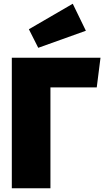

<svg xmlns="http://www.w3.org/2000/svg" viewBox="-20 -1004 556 1024"><path d="M438 -840 368 -984 134 -848 184 -749ZM516 -696H43V0H249V-538H496Z"/></svg>

Font: Fira Sans Heavy
Style: Regular
Weight: 900
Designer: bBox Type GmbH & Carrois Corporate GbR & Edenspiekermann AG
Foundry: bBox Type GmbH & Carrois Corporate GbR & Edenspiekermann AG
Version: Version 4.300;PS 004.300;hotconv 1.0.88;makeotf.lib2.5.64775